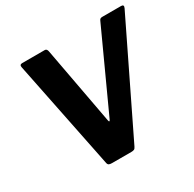

<svg xmlns="http://www.w3.org/2000/svg" viewBox="-161 -912 1093 1083"><g transform="rotate(-30 385.5 -371.0)"><path d="M757 -742Q777.8 -742 768.1 -721.3L425.9 -17.1Q420.8 -6.1 414.2 -3.1Q407.7 0 395 0H270.3Q257.3 0 250.5 -3.4Q243.6 -6.9 241.6 -17.4L99 -722.3Q94.5 -742 113.5 -742H260.4Q274.3 -742 277.4 -720.9L370.1 -220.5Q373.4 -203.2 381 -219.2L614.4 -728.9Q617.8 -737.1 622.8 -739.6Q627.8 -742 635.4 -742H757Z"/></g></svg>

Font: Libre Franklin Thin
Style: Italic
Weight: 100
Italic angle: -8°
Designer: Pablo Impallari, Rodrigo Fuenzalida, Nhung Nguyen
Foundry: Impallari Type
Version: Version 3.000